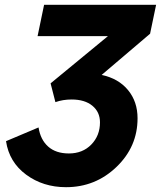

<svg xmlns="http://www.w3.org/2000/svg" viewBox="-20 -765 668 797"><path d="M628 -745 603 -625 402 -454Q472 -439 511.5 -391Q551 -343 551 -274Q551 -156 463.5 -72Q376 12 254 12Q159 12 88.5 -40Q18 -92 5 -179L140 -236Q148 -185 180 -156.5Q212 -128 266 -128Q323 -128 359 -165Q395 -202 395 -257Q395 -300 363.5 -326Q332 -352 277 -352Q241 -352 210 -341L190 -419L428 -615H136L163 -745Z"/></svg>

Font: Plus Jakarta Display
Style: Bold Italic
Weight: 700
Italic angle: -12°
Designer: Gumpita Rahayu
Foundry: Tokotype Studio
Version: Version 1.000;hotconv 1.0.109;makeotfexe 2.5.65596